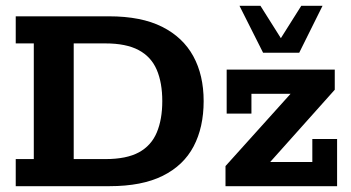

<svg xmlns="http://www.w3.org/2000/svg" viewBox="-20 -639 1205 659"><path d="M34 0V-93H96V-490H34V-583H354Q465 -583 536.5 -547Q608 -511 643.5 -446Q679 -381 679 -292Q679 -202 644.5 -136.5Q610 -71 538.5 -35.5Q467 0 356 0ZM233 -93H342Q414 -93 456.5 -116Q499 -139 518 -184Q537 -229 537 -292Q537 -355 518 -399.5Q499 -444 456 -467Q413 -490 342 -490H233ZM754 0V-69L1007 -350L1022 -317H843V-249H758V-400H1129V-331L877 -49L861 -83H1052V-162H1137V0ZM883 -458 802 -619H874L944 -508L1014 -619H1087L1007 -458Z"/></svg>

Font: Rokkitt
Style: Bold
Weight: 700
Designer: Vernon Adams
Foundry: Vernon Adams
Version: Version 3.103